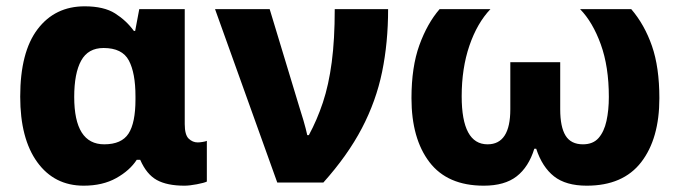

<svg xmlns="http://www.w3.org/2000/svg" viewBox="-20 -578 2162 608"><path d="M245 10Q152 10 98 -64.5Q44 -139 44 -272Q44 -413 99 -485.5Q154 -558 248 -558Q309 -558 344.5 -535.5Q380 -513 404 -480H408L421 -549H565V-185Q565 -151 577.5 -139Q590 -127 606 -127Q612 -127 621.5 -128.5Q631 -130 635 -132V-3Q627 1 603.5 5.5Q580 10 564 10Q509 10 476.5 -8Q444 -26 424 -72H413Q391 -38 348 -14Q305 10 245 10ZM310 -121Q365 -121 387 -155Q409 -189 409 -263V-273Q409 -347 388 -386.5Q367 -426 308 -426Q259 -426 237 -386Q215 -346 215 -271Q215 -121 310 -121Z M858 0 661 -549H834L927 -242Q933 -224 941 -196.5Q949 -169 953 -150H958Q984 -198 1002.5 -253.5Q1021 -309 1030.5 -381Q1040 -453 1040 -549H1209Q1209 -443 1190 -350.5Q1171 -258 1126 -172Q1081 -86 1004 0Z M1512 10Q1397 10 1340 -64.5Q1283 -139 1283 -267Q1283 -366 1308 -435Q1333 -504 1372 -549H1533Q1491 -505 1466.5 -433.5Q1442 -362 1442 -273Q1442 -121 1524 -121Q1596 -121 1596 -232V-381H1754V-232Q1754 -176 1771 -148.5Q1788 -121 1826 -121Q1858 -121 1875.5 -141Q1893 -161 1900.5 -195Q1908 -229 1908 -271Q1908 -367 1882.5 -437.5Q1857 -508 1817 -549H1979Q2021 -500 2044.5 -432.5Q2068 -365 2068 -267Q2068 -139 2010.5 -64.5Q1953 10 1838 10Q1772 10 1734.5 -19.5Q1697 -49 1678 -107H1672Q1654 -49 1616 -19.5Q1578 10 1512 10Z"/></svg>

Font: Noto Sans ExtraBold
Style: Regular
Weight: 800
Designer: Monotype Design Team
Foundry: Monotype Imaging Inc.
Version: Version 2.007